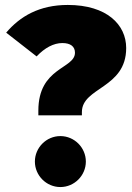

<svg xmlns="http://www.w3.org/2000/svg" viewBox="-20 -736 535 776"><path d="M254 -716C139 -716 61 -670 5 -604L128 -508C161 -543 197 -562 232 -562C265 -562 283 -548 283 -523C283 -457 135 -465 135 -289V-270H311V-283C311 -384 490 -378 490 -542C490 -636 412 -716 254 -716ZM224 -186C167 -186 121 -139 121 -83C121 -27 167 20 224 20C281 20 327 -27 327 -83C327 -139 281 -186 224 -186Z"/></svg>

Font: Fira Sans Heavy
Style: Regular
Weight: 900
Designer: bBox Type GmbH & Carrois Corporate GbR & Edenspiekermann AG
Foundry: bBox Type GmbH & Carrois Corporate GbR & Edenspiekermann AG
Version: Version 4.300;PS 004.300;hotconv 1.0.88;makeotf.lib2.5.64775